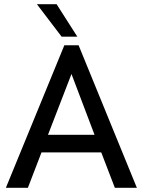

<svg xmlns="http://www.w3.org/2000/svg" viewBox="-20 -896 681 916"><path d="M8 0 287 -680H355L633 0H528L463 -169H178L113 0ZM209 -253H431L321 -543ZM274 -721 156 -876H250L349 -721Z"/></svg>

Font: Teachers Medium
Style: Regular
Weight: 500
Designer: Alfredo Marco Pradil, Chank Diesel
Version: Version 1.001